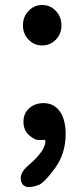

<svg xmlns="http://www.w3.org/2000/svg" viewBox="-20 -562 338 769"><path d="M134 179Q78 200 66 168Q53 135 94 100Q162 42 162 3Q162 -2 157 -2Q151 -1 135 -1Q119 -1 96.5 -20.5Q74 -40 74 -74Q74 -108 97 -128.5Q120 -149 154 -149Q196 -149 219.5 -116Q243 -83 243 -25Q243 53 200 112Q157 171 134 179ZM149 -380Q117 -380 94.5 -403Q72 -426 72 -460.5Q72 -495 94.5 -518.5Q117 -542 149 -542Q181 -542 203.5 -518.5Q226 -495 226 -460.5Q226 -426 203.5 -403Q181 -380 149 -380Z"/></svg>

Font: Resource Han Rounded JP Medium
Style: Regular
Weight: 500
Designer: Cyano Hao (round all glyphs); Ryoko NISHIZUKA 西塚涼子 (kana, bopomofo & ideographs); Paul D. Hunt (Latin, Greek & Cyrillic)
Foundry: Cyano Hao
Version: 0.990